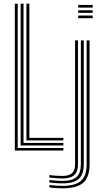

<svg xmlns="http://www.w3.org/2000/svg" viewBox="-20 -820 580 1046"><path d="M60.8 0V-800H76.5V-13.8H325.2V0ZM92.5 -27.5V-800H108.2V-41.2H325.2V-27.5ZM124 -55V-800H140V-68.8H325.2V-55ZM406 -778.5V-793H485V-778.5ZM406 -749.8V-764H485V-749.8ZM406 -720.8V-735.2H485V-720.8ZM319.8 206Q301.2 206 280.9 204.5Q260.5 203 249 200.5V187.2Q262.2 189.8 282.6 191.1Q303 192.5 319.8 192.5Q390.2 192.5 421.1 165.1Q452 137.8 452 75.5V-600H468V75.5Q468 145.5 433.2 175.8Q398.5 206 319.8 206ZM319.8 179Q303 179 282.9 177.6Q262.8 176.2 249 173.8V160.8Q264 162.8 284 164.2Q304 165.8 319.8 165.8Q373.2 165.8 396.9 144.1Q420.5 122.5 420.5 75.2V-600H436.5V75.2Q436.5 130.2 409.1 154.6Q381.8 179 319.8 179ZM319.8 152.2Q305.2 152.2 285.4 150.8Q265.5 149.2 249 147.2V133.8Q266 136.2 285.9 137.4Q305.8 138.5 319.8 138.5Q356.5 138.5 372.8 123Q389 107.5 389 75.2V-600H404.8V75.2Q404.8 115 384.8 133.6Q364.8 152.2 319.8 152.2Z"/></svg>

Font: Big Shoulders Inline Text
Style: Regular
Weight: 400
Designer: Patric King
Foundry: XO Type Co
Version: Version 1.000